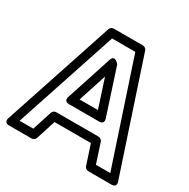

<svg xmlns="http://www.w3.org/2000/svg" viewBox="-176 -850 1007 1023"><g transform="rotate(30 327.0 -338.0)"><path d="M47.6 -25 255.1 -651H397.9L605.4 -25H517.1L477.8 -144.8C474.3 -155.4 463.6 -162 454 -162H194C182.9 -162 173.2 -154 170.2 -144.6L131.8 -25ZM-10.7 -7.9C-22.7 28.4 13 25 13 25H150C159.8 25 170.4 18.2 173.8 7.6L212.2 -112H435.9L475.2 7.8C478.3 16.9 487.9 25 499 25H640C678.2 25 663.7 -7.9 663.7 -7.9L439.7 -683.9C436.7 -692.9 427.1 -701 416 -701H237C227.5 -701 216.8 -694.4 213.3 -683.9ZM233 -233H415C415 -233 450.6 -229.6 438.8 -265.8L347.8 -544.8C347.8 -544.8 314.5 -588.5 300.2 -544.8L209.2 -265.8C209.2 -265.8 195 -233 233 -233ZM267.5 -283 324 -456.4 380.5 -283Z"/></g></svg>

Font: Fog Sans
Style: Outline
Weight: 700
Foundry: Intel Corporation
Version: Version 1.00